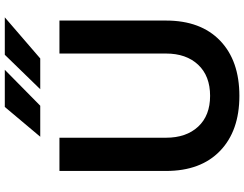

<svg xmlns="http://www.w3.org/2000/svg" viewBox="-126 -850 993 780"><g transform="rotate(-90 370.0 -460.5)"><path d="M676 -715V-282Q676 -141 594.5 -62.5Q513 16 370 16Q228 16 146.5 -62.5Q65 -141 65 -282V-715H200V-282Q200 -200 245 -151.5Q290 -103 370 -103Q451 -103 496.5 -151.5Q542 -200 542 -282V-715ZM476 -937 330 -793H204L325 -937ZM689 -937 522 -793H397L537 -937Z"/></g></svg>

Font: Wix Madefor Display
Style: Bold
Weight: 700
Designer: Dalton Maag Ltd
Foundry: Dalton Maag Ltd
Version: Version 3.100